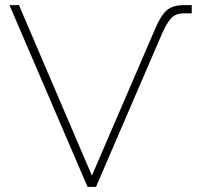

<svg xmlns="http://www.w3.org/2000/svg" viewBox="-20 -730 770 750"><path d="M322 0 17 -710H54L339 -44L585 -615Q606 -666 629.5 -688Q653 -710 698 -710H729V-678H701Q666 -678 649 -659.5Q632 -641 614 -601L355 0Z"/></svg>

Font: Raleway ExtraLight
Style: Regular
Weight: 200
Designer: Matt McInerney, Pablo Impallari, Rodrigo Fuenzalida
Foundry: Matt McInerney, Pablo Impallari, Rodrigo Fuenzalida
Version: Version 4.026